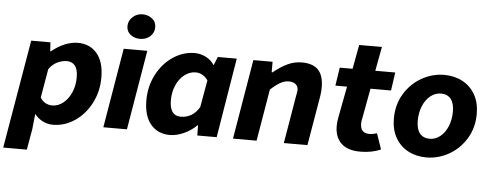

<svg xmlns="http://www.w3.org/2000/svg" viewBox="-87 -954 3352 1313"><g transform="rotate(5 1589.5 -297.5)"><path d="M99 -547H231L235 -486H239Q283 -522 329 -541Q375 -560 419 -560Q501 -560 550 -502.5Q599 -445 599 -337Q599 -241 557 -160.5Q515 -80 445.5 -33.5Q376 13 297 13Q259 13 226 -4Q193 -21 172 -49H170L159 56L134 198H-28ZM431 -323Q431 -379 410.5 -404Q390 -429 355 -429Q323 -429 290 -413.5Q257 -398 232 -363L198 -165Q213 -141 234.5 -129.5Q256 -118 280 -118Q320 -118 354.5 -145Q389 -172 410 -219Q431 -266 431 -323Z M734 -547H896L804 0H642ZM746 -704Q746 -740 774.5 -766.5Q803 -793 843 -793Q879 -793 907.5 -771.5Q936 -750 936 -712Q936 -674 908 -649Q880 -624 839 -624Q802 -624 774 -645Q746 -666 746 -704Z M919 -210Q919 -306 961 -386.5Q1003 -467 1072.5 -513.5Q1142 -560 1221 -560Q1262 -560 1298.5 -541Q1335 -522 1355 -490H1357L1380 -547H1510L1420 0H1287L1286 -70H1283Q1245 -32 1195 -9.5Q1145 13 1099 13Q1017 13 968 -44.5Q919 -102 919 -210ZM1290 -195 1323 -381Q1308 -404 1285.5 -416.5Q1263 -429 1239 -429Q1199 -429 1163.5 -402.5Q1128 -376 1107 -329Q1086 -282 1086 -225Q1086 -118 1162 -118Q1244 -118 1290 -195Z M1624 -547H1756V-475H1762Q1812 -516 1858.5 -538Q1905 -560 1957 -560Q2032 -560 2069 -521.5Q2106 -483 2106 -401Q2106 -371 2101 -341L2043 0H1881L1935 -320L1939 -342Q1943 -362 1943 -368Q1943 -395 1925.5 -409Q1908 -423 1878 -423Q1850 -423 1821 -407Q1792 -391 1754 -356L1694 0H1532Z M2231 -148Q2231 -175 2237 -206L2278 -422H2198L2217 -547H2305L2336 -713H2492L2461 -547H2598L2580 -422H2439L2398 -200Q2396 -191 2396 -178Q2396 -113 2459 -113Q2481 -113 2510 -122L2547 -14Q2485 13 2407 13Q2319 13 2275 -29.5Q2231 -72 2231 -148Z M2616 -233Q2616 -329 2661.5 -403.5Q2707 -478 2780 -519Q2853 -560 2934 -560Q3004 -560 3059.5 -530.5Q3115 -501 3146.5 -445.5Q3178 -390 3178 -314Q3178 -218 3132.5 -143.5Q3087 -69 3014 -28Q2941 13 2860 13Q2790 13 2734.5 -16.5Q2679 -46 2647.5 -101.5Q2616 -157 2616 -233ZM3014 -315Q3014 -373 2990 -402Q2966 -431 2923 -431Q2884 -431 2851 -405Q2818 -379 2799 -333.5Q2780 -288 2780 -232Q2780 -174 2804 -145Q2828 -116 2872 -116Q2911 -116 2943.5 -142Q2976 -168 2995 -213.5Q3014 -259 3014 -315Z"/></g></svg>

Font: Nebula Sans Bold
Style: Regular
Weight: 700
Italic angle: -9°
Designer: Paul D. Hunt for Adobe (as Source Sans)
Foundry: Nebula Entertainment & Broadcasting LLC
Version: Version 1.010